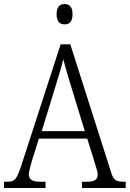

<svg xmlns="http://www.w3.org/2000/svg" viewBox="-21 -933 644 953"><path d="M-1 -31H16Q35 -31 45.5 -37Q56 -43 64 -58.5Q72 -74 84 -109L280 -713H328L531 -76Q540 -48 552 -39.5Q564 -31 592 -31H603V0H386V-31H409Q439 -31 451.5 -39.5Q464 -48 464 -68Q464 -79 450 -123L412 -245H172L137 -134Q122 -82 122 -68Q122 -49 135 -40Q148 -31 180 -31H205V0H-1ZM400 -282 339 -481Q304 -594 293 -639Q285 -602 251 -493L186 -282ZM260 -862Q260 -913 300 -913Q339 -913 339 -862Q339 -812 300 -812Q260 -812 260 -862Z"/></svg>

Font: Noto Serif NarrowLight
Style: Regular
Weight: 300
Width: 4
Designer: Monotype Design Team
Foundry: Monotype Imaging Inc.
Version: Version 1.001